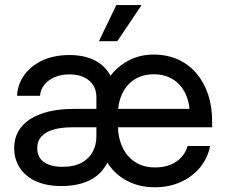

<svg xmlns="http://www.w3.org/2000/svg" viewBox="-20 -749 914 780"><path d="M229.5 6.8Q168.9 6.8 126 -12.7Q83 -32.2 60.3 -67.4Q37.6 -102.5 37.6 -147.9Q37.6 -185.5 54.2 -215.1Q70.8 -244.6 102.3 -264.9Q133.8 -285.2 178.2 -295.9Q222.7 -306.6 279.3 -306.6H791.5L751 -282.2Q751 -332.5 732.9 -369.6Q714.8 -406.7 682.1 -427Q649.4 -447.3 604.5 -447.3Q560.5 -447.3 527.8 -427Q495.1 -406.7 477.1 -369.6Q459 -332.5 459 -282.2V-242.2Q459 -191.4 476.8 -152.3Q494.6 -113.3 528.3 -91.1Q562 -68.8 610.4 -68.8Q645.5 -68.8 672.4 -79.8Q699.2 -90.8 717 -110.4Q734.9 -129.9 742.2 -155.8H833.5Q823.7 -106 792.5 -68.4Q761.2 -30.8 714.1 -9.5Q667 11.7 609.9 11.7Q554.7 11.7 511 -7.3Q467.3 -26.4 436.8 -60.8Q406.2 -95.2 390.1 -141.1V-371.1Q407.7 -418.5 438.7 -453.4Q469.7 -488.3 511.7 -507.8Q553.7 -527.3 604 -527.3Q658.2 -527.3 702.1 -507.8Q746.1 -488.3 777.1 -452.1Q808.1 -416 825 -366.7Q841.8 -317.4 841.8 -257.3V-231.9H275.4Q228.5 -231.9 196.5 -222.4Q164.6 -212.9 147.9 -194.1Q131.3 -175.3 131.3 -147.9Q131.3 -109.4 158.9 -90.3Q186.5 -71.3 233.4 -71.3Q281.7 -71.3 312.3 -88.4Q342.8 -105.5 357.2 -133.5Q371.6 -161.6 371.6 -194.3V-355.5Q371.6 -382.3 358.6 -402.8Q345.7 -423.3 321.3 -435.1Q296.9 -446.8 262.2 -446.8Q228 -446.8 201.7 -435.3Q175.3 -423.8 159.9 -404.3Q144.5 -384.8 142.6 -359.9H49.3Q51.8 -407.2 78.9 -444.6Q106 -481.9 152.8 -503.7Q199.7 -525.4 262.2 -525.4Q322.3 -525.4 364 -504.2Q405.8 -482.9 427 -444.6Q448.2 -406.2 448.2 -354.5L437.5 -115.2H427.7Q416.5 -84 398.7 -60.8Q380.9 -37.6 355.5 -22.7Q330.1 -7.8 298.6 -0.5Q267.1 6.8 229.5 6.8ZM381.8 -581.5 452.6 -728.5H555.2L456.5 -581.5Z"/></svg>

Font: Inter Cardless Display
Style: Regular
Weight: 400
Designer: Rasmus Andersson
Foundry: rsms
Version: Version 4.001;git-9221beed3